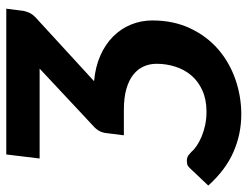

<svg xmlns="http://www.w3.org/2000/svg" viewBox="-114 -655 770 596"><g transform="rotate(-90 271.0 -357.0)"><path d="M536 -675Q535 -664 529.8 -652Q524.5 -640 511 -628L317 -450Q361.5 -446 396.5 -430.5Q431.5 -415 455.8 -390.8Q480 -366.5 492.8 -335.2Q505.5 -304 505.5 -269Q505.5 -203.5 481.2 -152Q457 -100.5 416.5 -65.2Q376 -30 323.2 -11.5Q270.5 7 214 7Q152.5 7 96.8 -17.5Q41 -42 -7 -95.5L46.5 -152Q54 -160 59.8 -161Q65.5 -162 69.5 -162Q76.5 -162 82 -159.8Q87.5 -157.5 98 -147.5Q104.5 -139.5 116.8 -131.2Q129 -123 145 -116.2Q161 -109.5 180.5 -105.2Q200 -101 222 -101Q260 -101 288.2 -113.8Q316.5 -126.5 334.8 -148Q353 -169.5 362 -197.5Q371 -225.5 371 -256Q371 -277.5 362.8 -296Q354.5 -314.5 337.2 -328.2Q320 -342 292.8 -349.8Q265.5 -357.5 228 -357.5H149L156 -413Q157 -423 162.2 -433.2Q167.5 -443.5 179 -453.5L356 -619H77L89.5 -722.5H542Z"/></g></svg>

Font: Lato 2
Style: Bold Italic
Weight: 700
Italic angle: -7°
Designer: Lukasz Dziedzic with Adam Twardoch and Botio Nikoltchev
Foundry: tyPoland Lukasz Dziedzic
Version: Version 2.015; 2015-08-06; http://www.latofonts.com/